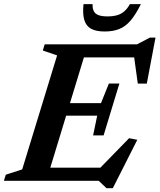

<svg xmlns="http://www.w3.org/2000/svg" viewBox="-44 -904 798 960"><path d="M241.5 -627 170 -651.5 179.5 -682.5H395.5L187.5 0H-24.5L-15 -30.5L67 -57ZM623 -645 645 -617H302.5L323.5 -682.5H641.5L705.5 -716H733.5L690 -486H645ZM488.5 37 449.5 0H115L136 -65.5H490L431 -38L601.5 -213L642.5 -205L520 37ZM474 -227H421.5L442 -325.5H214.5L233.5 -388.5H461L500.5 -486.5H553L513.5 -357ZM493.5 -822Q521 -822 541.8 -828Q562.5 -834 578 -847.8Q593.5 -861.5 605.5 -883.5H660.5Q634.5 -831 608.8 -801Q583 -771 552 -758.8Q521 -746.5 479.5 -746.5Q436.5 -746.5 411.5 -760.2Q386.5 -774 377.5 -804Q368.5 -834 373.5 -883.5H419Q418 -862 425 -848.2Q432 -834.5 448.8 -828.2Q465.5 -822 493.5 -822Z"/></svg>

Font: Newsreader SemiBold
Style: Italic
Weight: 600
Italic angle: -17°
Designer: Hugues Gentile
Foundry: Production Type
Version: Version 1.003